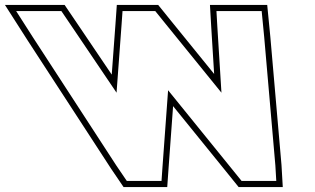

<svg xmlns="http://www.w3.org/2000/svg" viewBox="-356 -673 1284 783"><path d="M-221.8 -521 -290.2 -628H-105.8L-63.1 -565L119.3 -295L139.8 -573L143.7 -628H277.1L321.5 -573L547.1 -295L530.3 -565L526.7 -628H711.1L721.5 -521L767 2L770.7 65H629.3L584.8 10L329.5 -305L306.5 10L302.7 65H161.2L118.4 2ZM-242.8 -507.4 97.6 15.8 148 90H326L331.5 11.8L349.9 -240.2L565.4 25.7L617.3 90H797.2L792 0.2L746.4 -523.3L733.7 -653H500.2L505.4 -563.5L517.3 -371.4L341 -588.7L289 -653H120.4L114.9 -574.8L99.7 -368.7L-42.4 -579L-92.6 -653H-335.9Z"/></svg>

Font: Nordica Plus
Style: NordicaClassicBkExtOpOblOl
Weight: 900
Version: Version 1.01